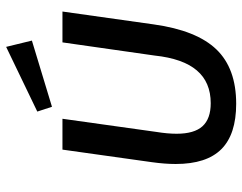

<svg xmlns="http://www.w3.org/2000/svg" viewBox="-104 -690 808 641"><g transform="rotate(-90 300.5 -369.0)"><path d="M74 -187Q74 -223 80 -266L122 -565H225L181 -251Q175 -214 175 -184Q175 -125 200 -97.5Q225 -70 277 -70Q347 -70 386.5 -116.5Q426 -163 436 -257L480 -565H583L540 -260Q520 -117 456.5 -51Q393 15 275 15Q173 15 123.5 -34.5Q74 -84 74 -187ZM265 -600 249 -649 465 -753 486 -667Z"/></g></svg>

Font: Neutral Grotesk
Style: Italic
Weight: 400
Italic angle: -8°
Designer: Nawras Khrais
Foundry: Nawras Khrais
Version: Version 1.000